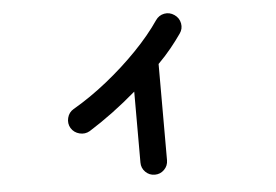

<svg xmlns="http://www.w3.org/2000/svg" viewBox="-47 -629 1095 763"><g transform="rotate(-5 500.0 -247.5)"><path d="M541 70Q519 70 503.5 54.5Q488 39 488 17V-266Q394 -185 298 -125Q279 -114 257 -119.5Q235 -125 223 -144Q212 -163 217.5 -185Q223 -207 242 -218Q311 -258 378.5 -312Q446 -366 503.5 -425.5Q561 -485 599 -541Q612 -560 633.5 -564Q655 -568 674 -555Q693 -542 697 -520Q701 -498 688 -480Q670 -454 646.5 -425Q623 -396 594 -367V17Q594 39 578.5 54.5Q563 70 541 70Z"/></g></svg>

Font: Zen Maru Gothic
Style: Bold
Weight: 700
Designer: Yoshimichi Ohira
Foundry: Positype
Version: Version 1.001